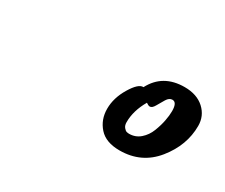

<svg xmlns="http://www.w3.org/2000/svg" viewBox="-48 -698 457 390"><g transform="rotate(30 181.0 -503.0)"><path d="M361.8 -537.1Q361.8 -491.7 330.6 -452.9Q299.3 -414.1 248 -414.1Q215.8 -414.1 200 -431.9Q184.1 -449.7 184.1 -475.1Q184.1 -500.5 199.2 -525.6Q214.4 -550.8 226.1 -549.8Q248 -591.8 298.8 -591.8Q327.6 -591.8 344.7 -576.2Q361.8 -560.5 361.8 -537.1ZM290 -557.1Q282.7 -557.1 277.3 -548.3Q272 -539.6 267.1 -530.8Q262.2 -522 256.8 -522Q253.4 -522 248 -525.9Q231.9 -498 231.9 -471.2Q231.9 -463.4 235.6 -459Q239.3 -454.6 242.2 -453.9Q245.1 -453.1 248 -453.1Q262.7 -453.1 273.7 -462.6Q284.7 -472.2 290.3 -486.6Q295.9 -501 298.3 -513.7Q300.8 -526.4 300.8 -536.6Q300.8 -557.1 290 -557.1Z"/></g></svg>

Font: Yellowtail
Style: Regular
Weight: 400
Designer: Astigmatic (AOETI)
Foundry: Astigmatic (AOETI)
Version: Version 1.000